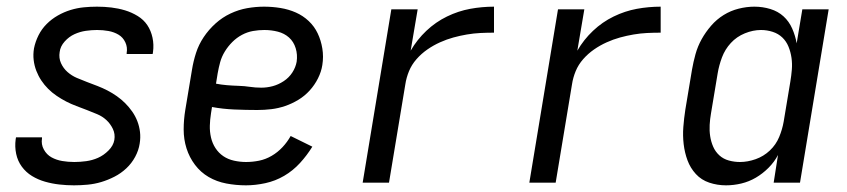

<svg xmlns="http://www.w3.org/2000/svg" viewBox="-20 -548 2540 576"><path d="M202 8Q180 8 158 5.5Q136 3 115 -3Q94 -9 76 -20Q58 -31 45.5 -48Q33 -65 28.5 -86.5Q24 -108 27 -130L28 -136H106V-133Q103 -115 111.5 -99.5Q120 -84 134.5 -76Q149 -68 166.5 -65Q184 -62 203 -62Q220 -62 238.5 -64.5Q257 -67 274 -74.5Q291 -82 305.5 -96.5Q320 -111 323 -128Q326 -146 318.5 -161.5Q311 -177 299 -188Q287 -199 271.5 -205.5Q256 -212 240.5 -218Q225 -224 209 -230Q193 -236 178.5 -243.5Q164 -251 150 -260.5Q136 -270 124.5 -281.5Q113 -293 104 -306.5Q95 -320 89 -335.5Q83 -351 81 -368Q79 -385 82 -403Q86 -423 95.5 -442Q105 -461 120 -476Q135 -491 153.5 -501.5Q172 -512 191.5 -518Q211 -524 231 -526Q251 -528 271 -528Q293 -528 314 -525.5Q335 -523 355 -517Q375 -511 393 -500Q411 -489 422 -472.5Q433 -456 437.5 -435Q442 -414 439 -392L438 -386H360V-389Q363 -406 356 -421Q349 -436 335.5 -444Q322 -452 305.5 -455Q289 -458 271 -458Q255 -458 237.5 -455.5Q220 -453 203.5 -445.5Q187 -438 174 -423.5Q161 -409 159 -392Q156 -374 163 -358.5Q170 -343 182.5 -332Q195 -321 210 -314.5Q225 -308 241 -302Q257 -296 272.5 -290Q288 -284 302.5 -276.5Q317 -269 330.5 -259.5Q344 -250 355.5 -238.5Q367 -227 376.5 -213.5Q386 -200 392 -184.5Q398 -169 400 -152Q402 -135 399 -117Q396 -97 385.5 -77.5Q375 -58 359 -43Q343 -28 323.5 -18Q304 -8 284 -2Q264 4 243 6Q222 8 202 8Z M718 8Q688 8 659 2.5Q630 -3 606 -17Q582 -31 565 -53.5Q548 -76 539.5 -103Q531 -130 531 -159.5Q531 -189 536 -219L556 -339Q560 -364 568 -389Q576 -414 591 -436.5Q606 -459 626.5 -477.5Q647 -496 671.5 -507.5Q696 -519 721.5 -523.5Q747 -528 772 -528Q797 -528 821.5 -524Q846 -520 867.5 -510.5Q889 -501 906 -485Q923 -469 933 -448Q943 -427 947 -402.5Q951 -378 947 -353Q944 -333 934 -313Q924 -293 909 -276.5Q894 -260 875 -248.5Q856 -237 835.5 -230Q815 -223 794 -220.5Q773 -218 752 -218Q718 -218 683 -219.5Q648 -221 616 -227L613 -208Q610 -189 609.5 -171Q609 -153 613 -135.5Q617 -118 626.5 -103.5Q636 -89 650 -79.5Q664 -70 682 -66Q700 -62 718 -62Q738 -62 757.5 -66Q777 -70 795 -80.5Q813 -91 827.5 -106.5Q842 -122 852 -140L917 -108Q901 -82 880 -59Q859 -36 832.5 -20.5Q806 -5 776 1.5Q746 8 718 8ZM764 -285Q781 -285 798 -289.5Q815 -294 831 -304.5Q847 -315 857 -330.5Q867 -346 870 -363Q873 -384 867 -403.5Q861 -423 847 -435.5Q833 -448 813.5 -453Q794 -458 773 -458Q756 -458 739 -455Q722 -452 706 -443.5Q690 -435 677 -422Q664 -409 654.5 -393.5Q645 -378 640.5 -361.5Q636 -345 633 -328L628 -297Q643 -294 660.5 -292.5Q678 -291 695.5 -290.5Q713 -290 729.5 -287.5Q746 -285 764 -285Z M1068 0 1154 -520H1233L1212 -396Q1231 -429 1259 -455.5Q1287 -482 1321 -498.5Q1355 -515 1390.5 -521.5Q1426 -528 1462 -528V-450Q1441 -450 1421 -449Q1401 -448 1380.5 -444.5Q1360 -441 1340 -435.5Q1320 -430 1300 -421Q1280 -412 1262 -399.5Q1244 -387 1229.5 -370.5Q1215 -354 1207 -334.5Q1199 -315 1196 -295L1147 0Z M1568 0 1654 -520H1733L1712 -396Q1731 -429 1759 -455.5Q1787 -482 1821 -498.5Q1855 -515 1890.5 -521.5Q1926 -528 1962 -528V-450Q1941 -450 1921 -449Q1901 -448 1880.5 -444.5Q1860 -441 1840 -435.5Q1820 -430 1800 -421Q1780 -412 1762 -399.5Q1744 -387 1729.5 -370.5Q1715 -354 1707 -334.5Q1699 -315 1696 -295L1647 0Z M2158 8Q2132 8 2108 0Q2084 -8 2067.5 -26Q2051 -44 2042.5 -67Q2034 -90 2031 -115.5Q2028 -141 2030 -167Q2032 -193 2036 -219L2056 -339Q2060 -362 2066.5 -385.5Q2073 -409 2085 -430.5Q2097 -452 2113.5 -471Q2130 -490 2151 -503Q2172 -516 2196 -522Q2220 -528 2243 -528Q2268 -528 2291 -521Q2314 -514 2330.5 -499Q2347 -484 2356.5 -462.5Q2366 -441 2370 -418L2387 -520H2466L2380 0H2301L2314 -83Q2303 -62 2285.5 -44.5Q2268 -27 2247.5 -15Q2227 -3 2204 2.5Q2181 8 2158 8ZM2200 -62Q2223 -62 2247 -70.5Q2271 -79 2289.5 -96.5Q2308 -114 2317.5 -137Q2327 -160 2331 -183L2351 -303Q2354 -321 2355.5 -339Q2357 -357 2354.5 -374.5Q2352 -392 2345.5 -408Q2339 -424 2327 -435.5Q2315 -447 2298 -452.5Q2281 -458 2263 -458Q2239 -458 2214.5 -448Q2190 -438 2172.5 -419Q2155 -400 2146 -376Q2137 -352 2133 -328L2113 -208Q2110 -191 2109 -173.5Q2108 -156 2110.5 -139.5Q2113 -123 2119.5 -108Q2126 -93 2138 -82Q2150 -71 2166.5 -66.5Q2183 -62 2200 -62Z"/></svg>

Font: Iosevka Algr
Style: Italic
Weight: 400
Italic angle: -9°
Monospace: yes
Designer: Belleve Invis
Foundry: Belleve Invis
Version: Version 26.0.2; ttfautohint (v1.8.3)